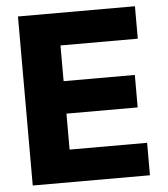

<svg xmlns="http://www.w3.org/2000/svg" viewBox="-51 -753 699 800"><g transform="rotate(-5 298.0 -353.5)"><path d="M53.7 -707H543V-571.3H219.7V-421.9H517.6V-286.1H219.7V-135.7H543.9V0H53.7Z"/></g></svg>

Font: Pretendard ExtraBold
Style: Regular
Weight: 800
Designer: Base glyphs from Inter by Rasmus Andersson; Hangeul glyphs from Noto Sans CJK(Source Han Sans) by Jang Soo-young and Kan
Foundry: Kil Hyung-jin
Version: Version 1.309